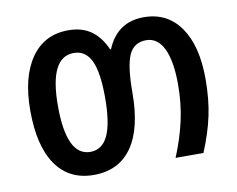

<svg xmlns="http://www.w3.org/2000/svg" viewBox="-66 -637 905 733"><g transform="rotate(-10 386.5 -270.5)"><path d="M45 -274Q45 -404 96.5 -477.5Q148 -551 241 -551Q294 -551 329.5 -525.5Q365 -500 386 -451H389Q430 -550 533 -550Q624 -550 674.5 -478Q725 -406 725 -277Q725 -199 711.5 -135.5Q698 -72 668 0H560Q589 -70 603.5 -136Q618 -202 618 -275Q618 -366 594.5 -414Q571 -462 527 -462Q479 -462 460 -419Q441 -376 441 -275Q441 -135 390 -62.5Q339 10 242 10Q147 10 96 -63Q45 -136 45 -274ZM335 -274Q335 -372 313.5 -417Q292 -462 246 -462Q152 -462 152 -273Q152 -79 244 -79Q290 -79 312.5 -126.5Q335 -174 335 -274Z"/></g></svg>

Font: Noto Sans Georgian Medium Narrow
Style: Regular
Weight: 500
Width: 4
Designer: Monotype Design team
Foundry: Monotype Imaging Inc.
Version: Version 1.000